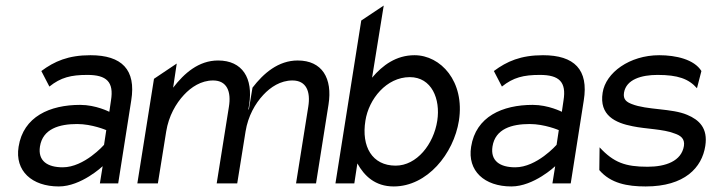

<svg xmlns="http://www.w3.org/2000/svg" viewBox="-20 -661 2572 692"><path d="M47 -132C33 -45 95 11 192 11C273 11 350 -62 350 -62L340 0H406L453 -299C471 -410 419 -462 306 -462C226 -462 176 -440 129 -405L158 -349C199 -382 236 -391 295 -391C364 -391 391 -366 380 -299L374 -258C374 -258 326 -283 269 -283C160 -283 64 -241 47 -132ZM124 -133C134 -197 194 -214 258 -214C312 -214 363 -192 363 -192L355 -139C355 -139 284 -58 206 -58C151 -58 116 -81 124 -133Z M475 0H549L579 -187C588 -243 614 -288 643 -319C669 -347 705 -371 748 -371C798 -371 814 -331 805 -276L761 0H833H835L865 -187C874 -243 900 -288 929 -319C955 -347 991 -371 1034 -371C1084 -371 1100 -331 1091 -276L1047 0H1119L1164 -284C1179 -379 1141 -443 1053 -443C983 -443 930 -397 890 -345L877 -267L875 -266L878 -284C893 -379 854 -443 766 -443C696 -443 644 -397 604 -345L617 -432L535 -377Z M1189 0H1257L1268 -72C1293 -27 1332 11 1399 11C1520 11 1615 -107 1634 -226C1656 -368 1568 -462 1474 -462C1408 -462 1359 -426 1321 -381L1363 -641L1282 -587ZM1297 -226C1309 -304 1373 -383 1457 -383C1536 -383 1568 -304 1556 -226C1543 -141 1482 -64 1406 -64C1321 -64 1282 -133 1297 -226Z M1678 -132C1664 -45 1726 11 1823 11C1904 11 1981 -62 1981 -62L1971 0H2037L2084 -299C2102 -410 2050 -462 1937 -462C1857 -462 1807 -440 1760 -405L1789 -349C1830 -382 1867 -391 1926 -391C1995 -391 2022 -366 2011 -299L2005 -258C2005 -258 1957 -283 1900 -283C1791 -283 1695 -241 1678 -132ZM1755 -133C1765 -197 1825 -214 1889 -214C1943 -214 1994 -192 1994 -192L1986 -139C1986 -139 1915 -58 1837 -58C1782 -58 1747 -81 1755 -133Z M2152 -327C2139 -245 2198 -218 2260 -206C2307 -196 2371 -196 2411 -180C2432 -173 2449 -162 2445 -135C2436 -80 2379 -60 2314 -60C2234 -60 2192 -75 2141 -130L2140 -48C2181 0 2241 11 2307 11C2448 11 2510 -57 2522 -135C2532 -199 2500 -229 2457 -247C2401 -271 2312 -264 2257 -286C2239 -293 2225 -302 2229 -327C2237 -375 2292 -391 2350 -391C2423 -391 2462 -377 2492 -343L2508 -405C2482 -447 2416 -462 2356 -462C2249 -462 2163 -399 2152 -327Z"/></svg>

Font: Charger Pro
Style: NarObl
Weight: 400
Designer: Jasper
Foundry: Cannot Into Space Fonts
Version: Version 1.09